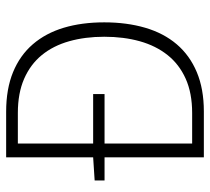

<svg xmlns="http://www.w3.org/2000/svg" viewBox="-50 -650 699 640"><g transform="rotate(-90 300.0 -329.5)"><path d="M96 0V-331H19V-364L96 -369V-659H248Q324 -659 380 -636Q436 -613 473 -570Q510 -527 528 -467Q546 -407 546 -332Q546 -257 528 -195.5Q510 -134 473 -90.5Q436 -47 380 -23.5Q324 0 249 0ZM142 -39H244Q310 -39 358 -60.5Q406 -82 437 -121Q468 -160 483 -213.5Q498 -267 498 -332Q498 -396 483 -449Q468 -502 437 -540Q406 -578 358 -599Q310 -620 244 -620H142V-369H307V-331H142Z"/></g></svg>

Font: Source Code Pro Light
Style: Regular
Weight: 300
Monospace: yes
Designer: Paul D. Hunt, Teo Tuominen
Foundry: Adobe Systems Incorporated
Version: Version 2.030;PS 1.000;hotconv 16.6.51;makeotf.lib2.5.65220